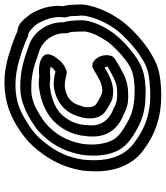

<svg xmlns="http://www.w3.org/2000/svg" viewBox="40 -803 752 872"><g transform="rotate(-90 416.0 -367.0)"><path d="M76 -352C65 -236 97 -147 167 -94C237 -41 323 -3 458 -12C517 -16 556 -25 605 -55C659 -85 726 -146 762 -197C793 -242 819 -294 830 -354V-355C831 -365 833 -375 831 -392C831 -418 830 -433 824 -456C831 -516 810 -569 787 -606C771 -624 751 -661 710 -664C688 -675 655 -685 638 -692C637 -692 636 -693 635 -693L624 -696C591 -708 548 -719 502 -722C412 -727 344 -705 281 -667C236 -639 202 -612 168 -569C123 -514 89 -445 77 -366ZM126 -354 127 -366C137 -435 165 -492 206 -541C234 -578 261 -599 304 -625C359 -659 411 -677 491 -672C532 -669 572 -659 603 -648H605L615 -645C637 -636 671 -625 685 -617C689 -615 695 -614 699 -614C704 -614 729 -595 743 -575C763 -541 780 -497 773 -451C772 -447 773 -444 774 -441C780 -424 779 -414 780 -383L781 -382C782 -370 781 -360 780 -356C770 -304 749 -261 721 -221C692 -180 628 -122 585 -98L584 -97C544 -72 517 -66 460 -62C337 -53 264 -87 200 -136C144 -179 117 -251 126 -354ZM147 -354C140 -287 152 -221 186 -181C205 -158 230 -141 253 -128C293 -104 332 -88 391 -83H393C398 -83 409 -82 417 -82C434 -81 446 -82 455 -82H457C500 -85 535 -91 573 -113C617 -138 674 -190 704 -231C729 -267 750 -306 759 -355V-356C762 -376 758 -416 757 -426C756 -435 754 -446 751 -454C752 -529 707 -592 642 -613C584 -633 537 -651 458 -651C420 -651 394 -644 366 -633C331 -620 287 -593 260 -571C203 -520 163 -456 148 -365ZM197 -354 198 -365C211 -442 244 -493 291 -535C309 -550 355 -579 377 -587H378C403 -597 417 -601 451 -601C522 -601 559 -585 619 -565C668 -549 703 -500 701 -445C700 -434 706 -430 707 -416C708 -408 709 -367 709 -356C702 -318 685 -288 663 -255C641 -224 587 -174 553 -155C525 -139 502 -135 461 -132C452 -132 438 -131 427 -132H425C419 -132 411 -133 401 -133C350 -138 320 -150 283 -172C262 -185 240 -199 227 -215C204 -242 191 -297 197 -354ZM235 -361C232 -342 231 -319 233 -303C239 -240 281 -200 335 -180C353 -170 377 -161 406 -161C421 -160 437 -162 446 -162H449C497 -167 532 -191 553 -202C568 -210 578 -217 586 -222C590 -225 596 -231 598 -237C609 -271 593 -310 565 -322C559 -324 550 -325 542 -321C501 -299 470 -272 428 -280C424 -282 421 -283 416 -285C400 -294 387 -300 377 -308C369 -315 362 -332 366 -358L367 -363C367 -365 369 -367 369 -369V-370C369 -371 371 -373 371 -374C382 -420 410 -444 462 -449C487 -449 497 -443 521 -440C525 -440 530 -440 534 -442C549 -448 564 -457 577 -471V-472C586 -482 617 -517 601 -542C587 -561 554 -569 507 -565H502C490 -567 482 -567 469 -567H466C413 -562 361 -546 319 -514C280 -484 247 -433 237 -377C237 -375 236 -375 235 -361ZM285 -364 287 -377C294 -416 320 -456 346 -476C375 -498 417 -512 463 -517C476 -517 478 -517 490 -515H504C524 -517 539 -515 549 -513C546 -509 543 -505 541 -502C536 -497 530 -494 526 -491C513 -496 489 -499 467 -499H465C395 -493 339 -450 322 -382C319 -374 319 -372 319 -372C317 -365 316 -361 316 -358C311 -324 316 -289 341 -268C357 -255 373 -248 387 -240C388 -239 390 -238 391 -238C398 -235 402 -232 408 -232C466 -219 515 -250 545 -268C547 -263 550 -259 550 -255L535 -246C508 -232 484 -216 452 -212C436 -212 425 -210 416 -211H414C395 -211 374 -218 363 -225C362 -226 361 -227 360 -227C317 -242 288 -271 283 -315C282 -324 283 -347 285 -364Z"/></g></svg>

Font: Hussar Pisanka
Style: OutKur
Weight: 400
Designer: Robert Jablonski
Foundry: Cannot Into Space Fonts
Version: Version 1.070